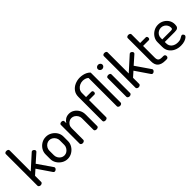

<svg xmlns="http://www.w3.org/2000/svg" viewBox="198 -1877 3002 3002"><g transform="rotate(-45 1699.0 -376.0)"><path d="M100 0Q83 0 71.5 -9.5Q60 -19 60 -30V-731Q60 -744 71.5 -752Q83 -760 100 -760Q118 -760 130.5 -752Q143 -744 143 -731V-263L371 -469Q380 -476 389 -476Q399 -476 408.5 -470.5Q418 -465 424.5 -456Q431 -447 431 -437Q431 -432 429 -426.5Q427 -421 422 -417L283 -294L449 -53Q454 -46 454 -38Q454 -28 447 -18Q440 -8 429.5 -2Q419 4 408 4Q394 4 385 -9L226 -242L143 -168V-30Q143 -19 130.5 -9.5Q118 0 100 0Z M693 8Q640 8 595 -19.5Q550 -47 523 -91Q496 -135 496 -186V-288Q496 -339 522.5 -382.5Q549 -426 594 -453Q639 -480 693 -480Q746 -480 791 -453.5Q836 -427 863.5 -384Q891 -341 891 -288V-186Q891 -136 863.5 -91.5Q836 -47 791 -19.5Q746 8 693 8ZM693 -67Q725 -67 750.5 -84Q776 -101 792 -128.5Q808 -156 808 -186V-288Q808 -317 792.5 -344Q777 -371 751 -388Q725 -405 693 -405Q661 -405 635 -388Q609 -371 594 -344Q579 -317 579 -288V-186Q579 -156 594 -128.5Q609 -101 635 -84Q661 -67 693 -67Z M1032 0Q1014 0 1002.5 -9.5Q991 -19 991 -30V-445Q991 -458 1002.5 -466Q1014 -474 1032 -474Q1048 -474 1059 -466Q1070 -458 1070 -445V-404Q1086 -433 1120 -456.5Q1154 -480 1204 -480Q1252 -480 1292 -453.5Q1332 -427 1356 -384Q1380 -341 1380 -288V-30Q1380 -15 1367 -7.5Q1354 0 1338 0Q1323 0 1310 -7.5Q1297 -15 1297 -30V-288Q1297 -317 1281.5 -344Q1266 -371 1240 -388Q1214 -405 1183 -405Q1156 -405 1131 -390.5Q1106 -376 1090 -350.5Q1074 -325 1074 -288V-30Q1074 -19 1061.5 -9.5Q1049 0 1032 0Z M1534 0Q1517 0 1505.5 -8Q1494 -16 1494 -29V-561Q1494 -624 1526.5 -668.5Q1559 -713 1611.5 -736.5Q1664 -760 1723 -760Q1754 -760 1787.5 -753Q1821 -746 1850 -731Q1879 -716 1899 -694V-30Q1899 -19 1887 -9.5Q1875 0 1857 0Q1839 0 1827.5 -9.5Q1816 -19 1816 -30V-658Q1798 -675 1772 -683.5Q1746 -692 1720 -692Q1684 -692 1651.5 -676.5Q1619 -661 1598 -632.5Q1577 -604 1577 -564V-474H1697Q1709 -474 1716 -464Q1723 -454 1723 -441Q1723 -429 1716 -419Q1709 -409 1697 -409H1577V-29Q1577 -16 1564 -8Q1551 0 1534 0Z M2067 0Q2049 0 2037.5 -9.5Q2026 -19 2026 -30V-445Q2026 -458 2037.5 -466Q2049 -474 2067 -474Q2084 -474 2096.5 -466Q2109 -458 2109 -445V-30Q2109 -19 2096.5 -9.5Q2084 0 2067 0ZM2067 -604Q2045 -604 2030 -618.5Q2015 -633 2015 -652Q2015 -671 2030 -685Q2045 -699 2067 -699Q2088 -699 2103 -685Q2118 -671 2118 -652Q2118 -633 2103 -618.5Q2088 -604 2067 -604Z M2267 0Q2250 0 2238.5 -9.5Q2227 -19 2227 -30V-731Q2227 -744 2238.5 -752Q2250 -760 2267 -760Q2285 -760 2297.5 -752Q2310 -744 2310 -731V-263L2538 -469Q2547 -476 2556 -476Q2566 -476 2575.5 -470.5Q2585 -465 2591.5 -456Q2598 -447 2598 -437Q2598 -432 2596 -426.5Q2594 -421 2589 -417L2450 -294L2616 -53Q2621 -46 2621 -38Q2621 -28 2614 -18Q2607 -8 2596.5 -2Q2586 4 2575 4Q2561 4 2552 -9L2393 -242L2310 -168V-30Q2310 -19 2297.5 -9.5Q2285 0 2267 0Z M2856 0Q2775 0 2732.5 -36Q2690 -72 2690 -151V-666Q2690 -679 2703 -687Q2716 -695 2731 -695Q2747 -695 2760 -687Q2773 -679 2773 -666V-474H2899Q2911 -474 2917.5 -464Q2924 -454 2924 -441Q2924 -428 2917.5 -418.5Q2911 -409 2899 -409H2773V-151Q2773 -108 2791.5 -90.5Q2810 -73 2856 -73H2887Q2905 -73 2914 -62Q2923 -51 2923 -37Q2923 -23 2914 -11.5Q2905 0 2887 0Z M3197 8Q3132 8 3082 -16.5Q3032 -41 3003 -84.5Q2974 -128 2974 -186V-291Q2974 -342 3001.5 -385Q3029 -428 3074 -454Q3119 -480 3173 -480Q3225 -480 3268.5 -456Q3312 -432 3338.5 -391Q3365 -350 3365 -296Q3365 -256 3352 -238.5Q3339 -221 3319 -217Q3299 -213 3277 -213H3057V-183Q3057 -127 3097 -94.5Q3137 -62 3200 -62Q3237 -62 3259 -72Q3281 -82 3295 -91.5Q3309 -101 3320 -101Q3331 -101 3338.5 -94.5Q3346 -88 3350 -79Q3354 -70 3354 -63Q3354 -50 3335 -33.5Q3316 -17 3280.5 -4.5Q3245 8 3197 8ZM3057 -269H3242Q3269 -269 3277.5 -275.5Q3286 -282 3286 -301Q3286 -331 3271.5 -356.5Q3257 -382 3231 -398Q3205 -414 3172 -414Q3141 -414 3115 -399.5Q3089 -385 3073 -360Q3057 -335 3057 -305Z"/></g></svg>

Font: Dosis ExtraLight Medium
Style: Regular
Weight: 500
Version: Version 3.001; ttfautohint (v1.8.2)